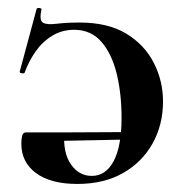

<svg xmlns="http://www.w3.org/2000/svg" viewBox="-20 -445 456 477"><path d="M330 -117 331 -99 129 -95V-116ZM178 -389Q248 -389 293.5 -361.5Q339 -334 362 -289Q385 -244 385 -193Q385 -135 359 -88.5Q333 -42 285.5 -15Q238 12 172 12Q106 12 69.5 -15Q33 -42 33 -88Q33 -99 35 -107.5Q37 -116 44 -116H140Q136 -66 156 -37Q176 -8 208 -8Q243 -8 262.5 -45Q282 -82 282 -152Q282 -212 270 -261.5Q258 -311 232 -341Q206 -371 164 -371Q134 -371 109.5 -356Q85 -341 68 -316.5Q51 -292 41 -264Q40 -262 34 -263Q28 -264 29 -267L71 -423Q73 -426 78.5 -425Q84 -424 83 -421Q77 -394 87 -388.5Q97 -383 121 -386Q145 -389 178 -389Z"/></svg>

Font: Cormorant Infant Light
Style: Regular
Weight: 300
Designer: Christian Thalmann (Catharsis Fonts)
Foundry: Catharsis Fonts
Version: Version 4.001